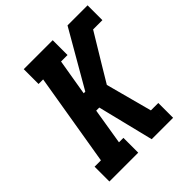

<svg xmlns="http://www.w3.org/2000/svg" viewBox="-199 -871 1008 1008"><g transform="rotate(-45 305.0 -367.5)"><path d="M37 0V-110H84L170 -625H136V-735H351V-625H303L269 -423H281L461 -735H580L570 -675L580 -735H610V-625H541L443 -463L386 -368L455 -110L462 -85L463 -82L469 -61L459 0H351L274 -312H251L218 -110H251V0ZM459 0 469 -60V-61L463 -82L462 -85L455 -110H510V0Z"/></g></svg>

Font: Iosevka Slab XBdEx
Style: Italic
Weight: 800
Width: 7
Italic angle: -9°
Monospace: yes
Designer: Belleve Invis
Foundry: Belleve Invis
Version: Version 11.1.1; ttfautohint (v1.8.3)